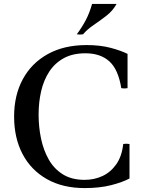

<svg xmlns="http://www.w3.org/2000/svg" viewBox="-20 -945 736 980"><path d="M609 -210Q625 -213 641 -210V-34Q606 -15 547.5 0Q489 15 412 15Q300 15 219 -31Q138 -77 95 -159Q52 -241 52 -350Q52 -459 96.5 -541Q141 -623 224 -669Q307 -715 422 -715Q491 -715 544 -701Q597 -687 631 -670V-495Q615 -492 599 -495Q584 -590 538.5 -631.5Q493 -673 416 -673Q351 -673 305.5 -648Q260 -623 231.5 -579.5Q203 -536 190 -479.5Q177 -423 177 -360Q177 -297 189.5 -237.5Q202 -178 229 -130.5Q256 -83 301 -55Q346 -27 412 -27Q461 -27 503 -46.5Q545 -66 573.5 -106.5Q602 -147 609 -210ZM575 -925Q556 -890 523 -864.5Q490 -839 457.5 -817Q425 -795 404 -770Q388 -767 372 -770Q400 -808 418.5 -843.5Q437 -879 450 -925Z"/></svg>

Font: Poltawski Nowy
Style: Regular
Weight: 400
Designer: Adam Pótawski, Mateusz Machalski, Borys Kosmynka, Ania Wieluska
Foundry: Capitalics.wtf
Version: Version 1.001;gftools[0.9.25]